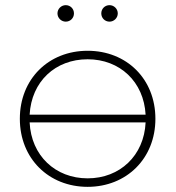

<svg xmlns="http://www.w3.org/2000/svg" viewBox="-20 -721 681 745"><path d="M320 -29C195 -29 101 -117 95 -246H545C539 -117 445 -29 320 -29ZM320 -491C445 -491 538 -404 545 -276H95C102 -405 195 -491 320 -491ZM320 -524C169 -524 57 -415 57 -260C57 -106 169 4 320 4C471 4 583 -106 583 -260C583 -415 471 -524 320 -524ZM235 -637C253 -637 267 -651 267 -669C267 -687 253 -701 235 -701C218 -701 203 -687 203 -669C203 -651 218 -637 235 -637ZM405 -637C422 -637 437 -651 437 -669C437 -687 422 -701 405 -701C387 -701 373 -687 373 -669C373 -651 387 -637 405 -637Z"/></svg>

Font: Montserrat-Alt1 ExtLt
Style: Regular
Weight: 200
Designer: Differentunic
Foundry: Differentunic
Version: Version 7.222